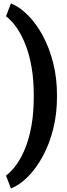

<svg xmlns="http://www.w3.org/2000/svg" viewBox="-20 -807 363 1047"><path d="M39.2 219.9 12.9 150.5Q44.6 126.4 71.9 87.5Q99.2 48.7 120.1 -5Q140.7 -58.2 152.4 -126.6Q164.1 -195 164.1 -277.6V-290.1Q164.1 -372.2 152.2 -440.3Q140.3 -508.4 119.5 -562.1Q98.7 -615.8 71.4 -655.1Q44 -694.3 12.9 -718.6L39.2 -787.4H42.1Q89.3 -767.9 133.6 -722.8Q178 -677.7 213.7 -611.9Q249.1 -546.1 269.9 -464.3Q290.7 -382.4 290.7 -289.2V-278.6Q290.7 -184.9 269.9 -102.9Q249.1 -20.9 213.7 44.4Q178 110.3 133.6 155.2Q89.3 200.2 42.1 219.9Z"/></svg>

Font: Hanuman
Style: Regular
Weight: 400
Designer: Danh Hong
Foundry: Danh Hong
Version: Version 9.000